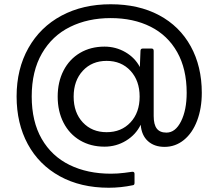

<svg xmlns="http://www.w3.org/2000/svg" viewBox="-20 -794 1026 902"><path d="M58 -341Q58 -470 113.5 -568.5Q169 -667 269 -720.5Q369 -774 500 -774Q631 -774 727.5 -722.5Q824 -671 876 -576.5Q928 -482 928 -358Q928 -285 906 -227Q884 -169 844 -136.5Q804 -104 753 -104Q705 -104 675 -131Q645 -158 641 -208Q618 -161 572 -133Q526 -105 471 -105Q406 -105 356 -134.5Q306 -164 278.5 -217.5Q251 -271 251 -340Q251 -409 278.5 -462.5Q306 -516 356 -545.5Q406 -575 471 -575Q524 -575 569 -549Q614 -523 637 -479L640 -555Q640 -566 651 -566H692Q702 -566 702 -555V-249Q702 -209 716.5 -190Q731 -171 762 -171Q804 -171 830.5 -224Q857 -277 857 -358Q857 -470 812.5 -549Q768 -628 687.5 -668.5Q607 -709 500 -709Q393 -709 309 -667.5Q225 -626 177 -543Q129 -460 129 -341Q129 -223 176 -141.5Q223 -60 307 -19Q391 22 501 22Q533 22 564 18Q595 14 601 13H603Q612 13 612 23V65Q612 75 605 76Q548 88 491 88Q359 88 261 34Q163 -20 110.5 -117Q58 -214 58 -341ZM636 -340Q636 -415 593 -461.5Q550 -508 481 -508Q412 -508 369 -461.5Q326 -415 326 -340Q326 -265 369 -219Q412 -173 481 -173Q550 -173 593 -219Q636 -265 636 -340Z"/></svg>

Font: LINE Seed Sans KR Regular
Style: Regular
Weight: 400
Designer: LINE VX Design & Sandoll Inc & Dalton Maag Ltd
Foundry: Sandoll Inc.
Version: Version 1.000